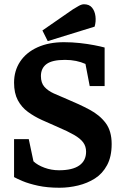

<svg xmlns="http://www.w3.org/2000/svg" viewBox="-20 -864 575 901"><path d="M259 17Q202 17 158.5 7.5Q115 -2 86.5 -14Q58 -26 46 -33V-211H115L137 -107Q156 -89 188.5 -77Q221 -65 257 -65Q320 -65 352 -87.5Q384 -110 384 -152Q384 -177 370.5 -195.5Q357 -214 327.5 -231Q298 -248 251 -268Q214 -284 177.5 -300.5Q141 -317 111 -339Q81 -361 63.5 -394Q46 -427 46 -476Q46 -532 74.5 -575Q103 -618 156 -642Q209 -666 280 -666Q318 -666 354.5 -662Q391 -658 422 -652Q453 -646 471 -641V-460H401L381 -564Q361 -573 337 -578Q313 -583 285 -583Q225 -583 198.5 -563.5Q172 -544 172 -507Q172 -475 188.5 -456.5Q205 -438 232.5 -425.5Q260 -413 294 -399Q352 -375 400 -349.5Q448 -324 476 -286.5Q504 -249 504 -188Q504 -129 482.5 -89Q461 -49 425.5 -26.5Q390 -4 346.5 6.5Q303 17 259 17ZM204 -671 179 -721 322 -820Q335 -828 349 -836Q363 -844 374 -844Q399 -844 412 -828Q425 -812 428 -787.5Q431 -763 424 -739Z"/></svg>

Font: Faustina
Style: Bold
Weight: 700
Designer: Alfonso Garcia
Foundry: http://www.omnibus-type.com
Version: Version 1.200